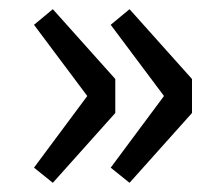

<svg xmlns="http://www.w3.org/2000/svg" viewBox="-20 -461 484 418"><path d="M95 -63 54 -96 170 -252 54 -407 95 -441 231 -289V-215ZM262 -63 221 -96 337 -252 221 -407 262 -441 398 -289V-215Z"/></svg>

Font: Assistant ExtraLight SemiBold
Style: Regular
Weight: 600
Version: Version 3.000